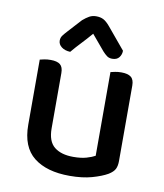

<svg xmlns="http://www.w3.org/2000/svg" viewBox="-81 -764 720 845"><g transform="rotate(10 279.5 -342.0)"><path d="M69 -467Q76 -469 89 -471.5Q102 -474 117 -474Q146 -474 159.5 -463Q173 -452 173 -425V-178Q173 -120 203.5 -95.5Q234 -71 288 -71Q323 -71 347 -78Q371 -85 385 -93V-467Q393 -469 405.5 -471.5Q418 -474 433 -474Q462 -474 476 -463Q490 -452 490 -425V-88Q490 -66 483 -52Q476 -38 455 -25Q429 -10 386.5 2Q344 14 287 14Q184 14 126.5 -31.5Q69 -77 69 -176ZM281 -620Q257 -592 236 -570Q215 -548 195 -524Q171 -525 156 -536.5Q141 -548 141 -565Q141 -578 148.5 -588Q156 -598 169 -612L222 -670Q237 -683 250.5 -690.5Q264 -698 281 -698Q300 -698 313.5 -691Q327 -684 343 -665L423 -569Q423 -552 413 -539Q403 -526 382 -526Q368 -526 358.5 -533Q349 -540 339 -551Z"/></g></svg>

Font: Baloo Paaji 2 Medium
Style: Regular
Weight: 500
Designer: Shuchita Grover, Noopur Datye and Ek Type
Foundry: Ek Type
Version: Version 1.640;hotconv 1.0.111;makeotfexe 2.5.65597; ttfautoh